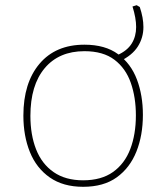

<svg xmlns="http://www.w3.org/2000/svg" viewBox="-20 -709 640 739"><path d="M300 10Q223 10 171.5 -26Q120 -62 95 -124Q70 -186 70 -264Q70 -390 132 -463.5Q194 -537 305 -537Q385 -537 434.5 -500.5Q484 -464 507 -403Q530 -342 530 -267Q530 -188 505 -125.5Q480 -63 429.5 -26.5Q379 10 300 10ZM300 -15Q370 -15 415 -47Q460 -79 481.5 -135.5Q503 -192 503 -265Q503 -334 483.5 -390Q464 -446 420.5 -479Q377 -512 305 -512Q207 -512 152 -446.5Q97 -381 97 -263Q97 -190 119 -134Q141 -78 186.5 -46.5Q232 -15 300 -15ZM432 -497Q470 -514 487 -541.5Q504 -569 504 -605Q504 -639 490 -684L506 -689L518 -682Q525 -661 528.5 -642Q532 -623 532 -605Q532 -564 510.5 -530Q489 -496 441 -473Z"/></svg>

Font: Noto Sans Mono Thin
Style: Regular
Weight: 100
Designer: Monotype Design Team
Foundry: Monotype Imaging Inc.
Version: Version 2.014